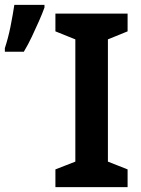

<svg xmlns="http://www.w3.org/2000/svg" viewBox="-46 -770 579 790"><path d="M479 0H182V-73L264 -105V-608L182 -641V-714H479V-641L398 -608V-105L479 -73ZM-26 -572Q-20 -590 -14 -612.5Q-8 -635 -3 -659.5Q2 -684 6 -707.5Q10 -731 13 -750H137V-739Q128 -714 114.5 -683.5Q101 -653 85.5 -620Q70 -587 52 -557H-26Z"/></svg>

Font: Noto Sans Display SemiBold
Style: Regular
Weight: 600
Designer: Monotype Design Team
Foundry: Monotype Imaging Inc.
Version: Version 2.003